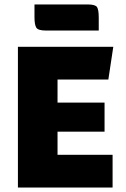

<svg xmlns="http://www.w3.org/2000/svg" viewBox="-20 -833 559 853"><path d="M235.6 -247.9V-145.3H480.2V0H59.6V-625H483.3L461.4 -479.7H235.6V-377.1H444.5V-247.9ZM184.2 -697.3Q149.4 -697.3 141.3 -710.1Q133.2 -722.9 133.2 -757V-813.3H368.6Q403.4 -813.3 411.1 -801.5Q418.7 -789.7 418.7 -754.6V-697.3Z"/></svg>

Font: Changa
Style: Regular
Weight: 400
Designer: Eduardo Rodriguez Tunni
Foundry: Eduardo Rodriguez Tunni
Version: Version 3.003